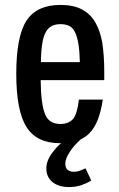

<svg xmlns="http://www.w3.org/2000/svg" viewBox="-20 -571 482 779"><path d="M277 -89Q294 -111 300 -167H397Q383 -71 344 -32Q331 -17 308 -6Q278 21 262 47Q245 73 245 93Q245 109 254 118Q264 126 280 126Q290 126 300 123Q305 121 312 118.5Q319 116 327 112L350 161Q340 168 329.5 172.5Q319 177 308 181Q286 188 260 188Q219 188 193 168Q168 147 168 113Q168 78 196 44Q210 25 228 10H224Q129 10 88 -55Q46 -120 46 -272Q46 -424 88 -488Q130 -551 225 -551Q278 -551 312 -533Q346 -515 366 -481.5Q386 -448 395 -397Q399 -371 401 -342Q403 -313 403 -280V-246H145Q146 -145 164 -105Q180 -68 225 -68Q259 -68 277 -89ZM166 -441Q147 -409 146 -319H304Q303 -364 298 -393.5Q293 -423 284 -441Q275 -459 260.5 -466Q246 -473 225 -473Q183 -473 166 -441Z"/></svg>

Font: Medium
Style: Regular
Weight: 500
Designer: Fernando Haro
Foundry: deFharo
Version: Version 1.787